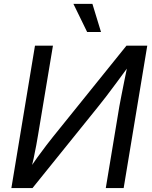

<svg xmlns="http://www.w3.org/2000/svg" viewBox="-20 -961 779 981"><path d="M611.8 0H520.5L589.8 -417.5Q593.3 -436 599.6 -469Q606 -502 615.2 -547.6Q624.5 -593.3 636.2 -649.4L649.4 -639.2Q606.9 -581.1 575.9 -539.3Q544.9 -497.6 522 -467.5Q499 -437.5 479.5 -413.6L146 0H38.1L158.7 -727.5H250.5L174.8 -273.4Q171.4 -252 165.5 -220Q159.7 -188 151.9 -151.6Q144 -115.2 134.8 -78.6L124.5 -88.4Q147.9 -125 172.1 -158.4Q196.3 -191.9 217 -218.8Q237.8 -245.6 251 -262.2L626 -727.5H732.4ZM425.3 -797.4 355 -941.4H452.1L496.1 -797.4Z"/></svg>

Font: Inter 20pt
Style: Italic
Weight: 400
Italic angle: -9.3988°
Version: Version 4.001;git-66647c0bb